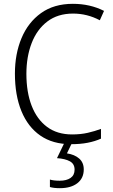

<svg xmlns="http://www.w3.org/2000/svg" viewBox="-20 -837 592 1004"><path d="M362 -766Q282 -766 227.5 -724.5Q173 -683 145.5 -611.5Q118 -540 118 -451Q118 -355 145.5 -284Q173 -213 226 -173.5Q279 -134 357 -134Q402 -134 439 -142.5Q476 -151 508 -163V-112Q477 -98 438.5 -90.5Q400 -83 351 -83Q256 -83 191 -128Q126 -173 92 -256Q58 -339 58 -452Q58 -555 92.5 -637.5Q127 -720 194.5 -768.5Q262 -817 361 -817Q451 -817 524 -780L502 -731Q436 -766 362 -766ZM418 49Q418 95 384.5 121Q351 147 293 147Q261 147 241 141V102Q261 108 292 108Q328 108 349 93.5Q370 79 370 50Q370 20 345.5 6.5Q321 -7 278 -10L318 -93H358L330 -35Q370 -29 394 -8Q418 13 418 49Z"/></svg>

Font: Noto Sans Telugu UI SemiCondensed Light
Style: Regular
Weight: 300
Width: 4
Designer: Jelle Bosma - Monotype Design Team
Foundry: Monotype Imaging Inc.
Version: Version 2.005; ttfautohint (v1.8.4.7-5d5b)